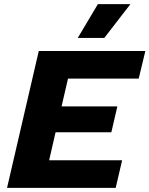

<svg xmlns="http://www.w3.org/2000/svg" viewBox="-20 -906 721 926"><path d="M452 -886H609L483 -723H355ZM14 0 167 -660H681L649 -527H308L277 -393H546L517 -268H248L217 -133H569L538 0Z"/></svg>

Font: Elaine Sans
Style: Bold Italic
Weight: 700
Italic angle: -13°
Designer: Wei Huang
Foundry: Wei Huang
Version: Version 2.001;December 24, 2019;FontCreator 12.0.0.2547 64-b